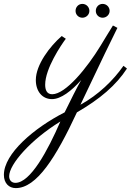

<svg xmlns="http://www.w3.org/2000/svg" viewBox="-201 -520 672 986"><path d="M216 -109C195 -73 159 0 131 57C-26 137 -181 269 -181 378C-181 421 -155 446 -120 446C-13 446 86 289 194 57C312 -11 395 -82 451 -168L433 -182C380 -106 304 -33 212 18C294 -156 400 -375 402 -377L379 -389C358 -356 337 -320 316 -286C246 -171 136 -36 67 -36C39 -36 31 -59 31 -85C31 -168 113 -289 137 -321L116 -335C56 -283 -17 -188 -17 -109C-17 -51 16 -11 66 -11C112 -11 166 -53 216 -109ZM109 104C44 254 -45 419 -122 419C-141 419 -154 406 -154 385C-154 323 -41 196 109 104ZM362 -464C362 -484 346 -500 326 -500C306 -500 291 -484 291 -464C291 -445 306 -429 326 -429C346 -429 362 -445 362 -464ZM258 -464C258 -484 242 -500 222 -500C202 -500 187 -484 187 -464C187 -445 202 -429 222 -429C242 -429 258 -445 258 -464Z"/></svg>

Font: Parisienne
Style: Regular
Weight: 400
Designer: Astigmatic (AOETI)
Foundry: Astigmatic (AOETI)
Version: Version 1.000